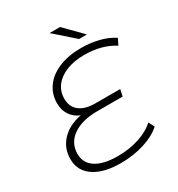

<svg xmlns="http://www.w3.org/2000/svg" viewBox="-204 -1005 1053 1139"><g transform="rotate(-30 322.5 -435.0)"><path d="M189 -493Q189 -438 227 -408Q265 -378 334 -378H505L495 -332H321Q216 -332 154.5 -288.5Q93 -245 93 -171Q93 -108 145 -74Q197 -40 296 -40Q374 -40 441.5 -62Q509 -84 550 -123L571 -83Q526 -42 451 -18.5Q376 5 289 5Q173 5 107 -40Q41 -85 41 -165Q41 -240 90.5 -292Q140 -344 224 -360Q183 -377 160.5 -411Q138 -445 138 -491Q138 -555 173.5 -603.5Q209 -652 274 -678.5Q339 -705 424 -705Q489 -705 546 -690.5Q603 -676 645 -648L624 -606Q540 -660 420 -660Q351 -660 298.5 -639Q246 -618 217.5 -580.5Q189 -543 189 -493ZM308 -875H380L496 -757H442Z"/></g></svg>

Font: Montserrat Alternates Light
Style: Italic
Weight: 300
Italic angle: -11.3°
Designer: Julieta Ulanovsky
Foundry: Julieta Ulanovsky
Version: Version 7.200